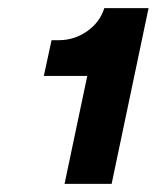

<svg xmlns="http://www.w3.org/2000/svg" viewBox="-20 -789 386 473"><path d="M139 -336 195 -602H88L107 -690H125Q163 -690 194.5 -712Q226 -734 237 -769H346L255 -336Z"/></svg>

Font: Mona Sans ExtraLight ExtraBold
Style: Italic
Weight: 800
Italic angle: -11.6951°
Version: Version 2.000